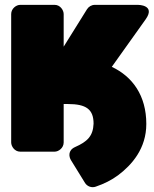

<svg xmlns="http://www.w3.org/2000/svg" viewBox="-20 -586 632 790"><path d="M365 -77C363 -26 339 -3 289 19C258 33 264 60 272 73L330 167C339 181 357 188 374 182C409 170 439 155 466 135C523 92 582 25 582 -76C582 -193 525 -271 440 -311L579 -506C622 -566 548 -566 548 -566H370C357 -566 345 -559 338 -548L242 -394V-528C242 -544 228 -566 205 -566H63C47 -566 26 -551 26 -528V0C26 16 40 38 63 38H205C221 38 242 23 242 0V-158H259C335 -158 365 -136 365 -77Z"/></svg>

Font: Asimov Print
Style: E
Weight: 500
Designer: Google
Version: Version 2.000980; 2014